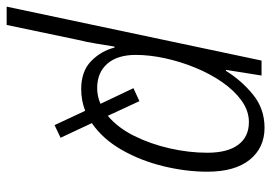

<svg xmlns="http://www.w3.org/2000/svg" viewBox="-168 -442 815 577"><g transform="rotate(90 239.5 -153.5)"><path d="M-29 234 133 -532H178L161 -425H164Q193 -472 235.5 -506.5Q278 -541 335 -541Q395 -541 431 -496.5Q467 -452 467 -369Q467 -305 450.5 -237Q434 -169 401.5 -112Q369 -55 321 -22L365 72L327 90L284 -2Q253 10 219 10Q165 10 134.5 -20Q104 -50 94 -90H91Q87 -65 82 -35Q77 -5 71 19L26 234ZM216 -38Q240 -38 263 -48L216 -147L255 -165L299 -70Q335 -100 359.5 -149.5Q384 -199 397 -256.5Q410 -314 410 -369Q410 -430 386 -462Q362 -494 318 -494Q284 -494 253.5 -472Q223 -450 198 -414Q173 -378 154.5 -333Q136 -288 126 -241.5Q116 -195 116 -154Q116 -99 142.5 -68.5Q169 -38 216 -38Z"/></g></svg>

Font: Noto Sans SemiCondensed Light
Style: Italic
Weight: 300
Width: 4
Italic angle: -12°
Designer: Monotype Design Team
Foundry: Monotype Imaging Inc.
Version: Version 2.013; ttfautohint (v1.8.4.7-5d5b)